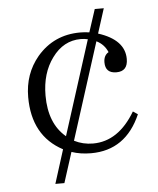

<svg xmlns="http://www.w3.org/2000/svg" viewBox="-52 -799 664 807"><g transform="rotate(-5 280.0 -395.0)"><path d="M382.8 -649.9Q493.7 -614.3 493.7 -533.2Q493.7 -481 445.8 -481Q398.9 -481 398.9 -526.9Q398.9 -556.2 419.9 -568.4Q405.8 -602.1 373 -618.2L242.7 -210Q279.3 -191.4 321.8 -191.4Q429.2 -191.4 500 -311L520 -297.4Q456.5 -151.4 310.1 -151.4Q265.1 -151.4 228 -164.1L187 -36.1H148.9L193.8 -178.2Q66.9 -245.6 66.9 -409.2Q66.9 -507.3 126 -578.1Q196.8 -661.1 308.1 -661.1Q327.1 -661.1 346.7 -658.2L377.9 -753.9H416ZM210.9 -231.9 337.9 -629.9Q322.8 -633.3 308.1 -633.3Q234.9 -633.3 187 -567.4Q140.1 -503.9 140.1 -409.2Q140.1 -291 210.9 -231.9Z"/></g></svg>

Font: I.Ming
Style: Regular
Weight: 400
Designer: Ichiten Fonts Project
Version: Version 6.11; Dec 27, 2019